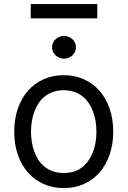

<svg xmlns="http://www.w3.org/2000/svg" viewBox="-20 -928 637 959"><path d="M51.1 -269.9Q51.1 -333.5 69.1 -385.5Q87 -437.5 119.7 -474.6Q152.3 -511.7 197.8 -532.1Q243.3 -552.6 298.3 -552.6Q353.3 -552.6 398.8 -532.1Q444.2 -511.7 476.9 -474.6Q509.6 -437.5 527.5 -385.5Q545.5 -333.5 545.5 -269.9Q545.5 -207 527.5 -155.2Q509.6 -103.3 476.9 -66.2Q444.2 -29.1 398.8 -8.9Q353.3 11.4 298.3 11.4Q243.3 11.4 197.8 -8.9Q152.3 -29.1 119.7 -66.2Q87 -103.3 69.1 -155.2Q51.1 -207 51.1 -269.9ZM298.3 -63.9Q354.4 -63.9 390.6 -92.7Q408.7 -107.2 422.1 -126.4Q435.4 -145.6 444.2 -168.3Q453.1 -191.1 457.4 -216.8Q461.6 -242.5 461.6 -269.9Q461.6 -295.5 457.7 -320.7Q453.8 -345.9 445.5 -368.8Q437.1 -391.7 424.2 -411.6Q411.2 -431.5 393.1 -446Q375 -460.6 351.4 -468.9Q327.8 -477.3 298.3 -477.3Q269.2 -477.3 245.9 -469.1Q222.7 -460.9 204.4 -446.7Q186.1 -432.5 172.9 -412.8Q159.8 -393.1 151.5 -370.2Q143.1 -347.3 139 -321.7Q134.9 -296.2 134.9 -269.9Q134.9 -244.7 138.8 -219.5Q142.8 -194.2 151.1 -171.3Q159.4 -148.4 172.4 -128.7Q185.4 -109 203.5 -94.6Q221.6 -80.3 245.2 -72.1Q268.8 -63.9 298.3 -63.9ZM465.9 -907.7V-836.6H133.5V-907.7ZM299.7 -748.6Q311.8 -748.6 322.6 -744.3Q333.5 -740.1 341.6 -732.4Q349.8 -724.8 354.6 -714.5Q359.4 -704.2 359.4 -691.8Q359.4 -679.7 354.6 -669.2Q349.8 -658.7 341.6 -651.1Q333.5 -643.5 322.6 -639.2Q311.8 -634.9 299.7 -634.9Q288 -634.9 277.2 -639.2Q266.3 -643.5 258 -651.1Q249.6 -658.7 244.9 -669.2Q240.1 -679.7 240.1 -691.8Q240.1 -704.2 244.9 -714.5Q249.6 -724.8 258 -732.4Q266.3 -740.1 277.2 -744.3Q288 -748.6 299.7 -748.6Z"/></svg>

Font: Inter P
Style: Regular
Weight: 400
Designer: Rasmus Andersson
Foundry: rsms
Version: Version 3.018;git-588b23468